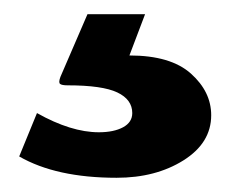

<svg xmlns="http://www.w3.org/2000/svg" viewBox="-20 -25 337 270"><path d="M144 225Q59 225 7 195L32 134Q80 161 119 161Q140 161 153 154Q166 147 166 134Q166 115 145 105Q124 95 75 95Q67 95 64.5 93Q62 91 65 83L103 -5H184L162 53Q220 53 248.5 78.5Q277 104 277 137Q277 176 238 200.5Q199 225 144 225Z"/></svg>

Font: Morrison Black
Style: Regular
Weight: 900
Designer: Pablo Impallari, Rodrigo Fuenzalida (Modified by Dan O. Williams)
Version: Version 0.03;June 6, 2019;FontCreator 11.5.0.2425 64-bit; tt